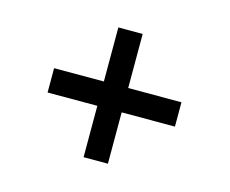

<svg xmlns="http://www.w3.org/2000/svg" viewBox="-75 -683 820 686"><g transform="rotate(15 335.0 -340.0)"><path d="M284 -100V-580H374V-100ZM100 -290V-380H571V-290Z"/></g></svg>

Font: Gabarito
Style: Regular
Weight: 400
Designer: Leandro Assis / Alvaro Franca / Felipe Casaprima
Foundry: Naipe Foundry
Version: Version 1.000